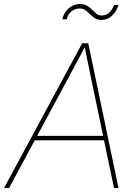

<svg xmlns="http://www.w3.org/2000/svg" viewBox="-53 -945 667 965"><path d="M-32.7 0 359.9 -727.5H390.6L542.5 0H520L469.7 -239.7H121.6L-7.3 0ZM133.8 -262.2H465.3L402.3 -563.5Q395 -599.6 387.7 -635.5Q380.4 -671.4 373 -707.5Q353.5 -671.4 334.5 -635.5Q315.4 -599.6 295.9 -563.5ZM458 -844.7Q437.5 -844.7 423.8 -853.5Q410.2 -862.3 399.2 -873.5Q388.2 -884.8 376.5 -893.6Q364.7 -902.3 347.7 -902.3Q323.7 -902.3 306.2 -887.9Q288.6 -873.5 282.2 -848.1H259.8Q268.1 -881.3 292.2 -903.1Q316.4 -924.8 347.7 -924.8Q370.6 -924.8 385 -916Q399.4 -907.2 410.2 -896Q420.9 -884.8 431.6 -876Q442.4 -867.2 457.5 -867.2Q478.5 -867.2 493.9 -879.4Q509.3 -891.6 520 -919.4H543Q531.2 -884.8 508.5 -864.7Q485.8 -844.7 458 -844.7Z"/></svg>

Font: Inter Display Thin
Style: Italic
Weight: 100
Italic angle: -9.39999°
Designer: Rasmus Andersson
Foundry: rsms
Version: Version 4.000;git-a52131595